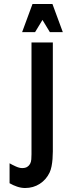

<svg xmlns="http://www.w3.org/2000/svg" viewBox="-20 -932 335 963"><path d="M245 -205Q245 -191 245 -172.5Q245 -154 243.5 -134.5Q242 -115 238.5 -97.5Q235 -80 229 -67Q212 -31 179.5 -10Q147 11 106 11Q86 11 65.5 4Q45 -3 28 -13V-113Q40 -106 58.5 -97.5Q77 -89 91 -89Q107 -89 116.5 -95Q126 -101 131 -110.5Q136 -120 137 -132.5Q138 -145 138 -159V-719H245ZM143 -912H243L295 -771H230L193 -832L156 -771H91Z"/></svg>

Font: Osterbar
Style: Regular
Weight: 500
Width: 3
Designer: Peter Wiegel, Basierend auf Erbar schmal-halbfette Grotesk v. Jacob Erbar
Foundry: Peter Wiegel
Version: Version 1.0